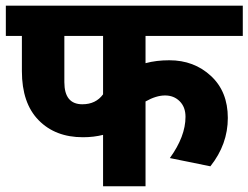

<svg xmlns="http://www.w3.org/2000/svg" viewBox="-35 -651 868 671"><path d="M473.6 0H325.2V-179.7Q292.5 -171.4 254.9 -171.4Q158.2 -171.4 99.9 -231Q41.5 -290.5 41.5 -402.3V-525.4H-14.6V-631.3H813.5V-525.4H473.6V-430.2Q511.2 -440.4 556.6 -440.4Q643.1 -440.4 702.1 -385.7Q761.2 -331.1 761.2 -238.8Q761.2 -146.5 700.2 -69.8L558.6 -98.6Q613.3 -174.3 613.3 -242.7Q613.3 -276.9 593 -297.1Q572.8 -317.4 541.7 -317.4Q510.7 -317.4 473.6 -296.4ZM252.9 -286.6Q299.8 -286.6 325.2 -321.3V-525.4H189.9V-363.8Q189.9 -286.6 252.9 -286.6Z"/></svg>

Font: Yantramanav Black
Style: Regular
Weight: 900
Version: Version 1.001;PS 1.0;hotconv 1.0.72;makeotf.lib2.5.5900; ttf